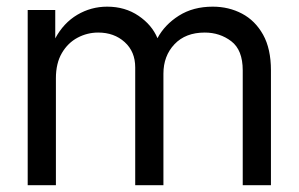

<svg xmlns="http://www.w3.org/2000/svg" viewBox="-20 -545 879 565"><path d="M61.5 0V-515.6H142.6V-432.1Q167 -477.5 207.5 -501.5Q248 -525.4 295.4 -525.4Q348.1 -525.4 387.7 -498.5Q427.2 -471.7 443.4 -432.6Q464.4 -472.2 506.3 -498.8Q548.3 -525.4 606 -525.4Q653.3 -525.4 692.1 -504.9Q731 -484.4 754.2 -442.9Q777.3 -401.4 777.3 -337.9V0H694.3V-337.9Q694.3 -397.9 660.6 -423.6Q627 -449.2 582.5 -449.2Q525.9 -449.2 493.4 -414.8Q460.9 -380.4 460.9 -328.1V0H377.9V-346.7Q377.9 -393.1 346.9 -421.1Q315.9 -449.2 269 -449.2Q236.8 -449.2 208.3 -434.1Q179.7 -418.9 162.1 -388.9Q144.5 -358.9 144.5 -314.5V0Z"/></svg>

Font: Inter Display
Style: Regular
Weight: 400
Designer: Rasmus Andersson
Foundry: rsms
Version: Version 4.001;git-9221beed3